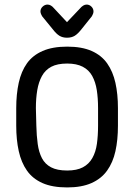

<svg xmlns="http://www.w3.org/2000/svg" viewBox="-20 -810 587 840"><path d="M496 -337Q496 -398 485 -447.5Q474 -497 449 -532.5Q424 -568 381 -587Q338 -606 274 -606Q210 -606 166.5 -587Q123 -568 98 -533Q73 -498 62 -448Q51 -398 51 -337V-260Q51 -199 62 -149Q73 -99 98 -63.5Q123 -28 166 -9Q209 10 274 10Q337 10 380 -9Q423 -28 448.5 -63.5Q474 -99 485 -148.5Q496 -198 496 -260ZM139 -260 137 -337Q137 -380 143 -415.5Q149 -451 163.5 -477.5Q178 -504 204.5 -518Q231 -532 274 -532Q315 -532 342 -518Q369 -504 383.5 -477.5Q398 -451 403.5 -415.5Q409 -380 409 -337V-260Q409 -217 404 -181Q399 -145 384 -118.5Q369 -92 342.5 -78Q316 -64 274 -64Q230 -64 203.5 -78Q177 -92 163.5 -118Q150 -144 145 -180Q140 -216 139 -260ZM273 -713 217 -773Q203 -790 188 -790Q176 -790 166.5 -781Q157 -772 157 -760Q157 -751 165 -738L210 -683Q226 -662 240 -653.5Q254 -645 273 -645Q293 -645 307 -653.5Q321 -662 338 -684L382 -739Q385 -744 387 -749.5Q389 -755 389 -760Q389 -772 380 -781Q371 -790 359 -790Q344 -790 329 -772Z"/></svg>

Font: Beiruti Medium
Style: Regular
Weight: 500
Designer: Arlette Boutros
Foundry: Boutros
Version: Version 1.41